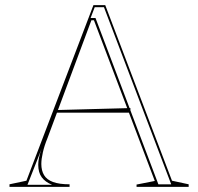

<svg xmlns="http://www.w3.org/2000/svg" viewBox="-20 -728 772 748"><path d="M17 0V-10L83 -24L344 -708H390L650 -24L715 -10V0H512V-9L583 -23L346 -649H336L165 -190Q153 -161 147 -134.5Q141 -108 141 -89Q141 -64 151.5 -46Q162 -28 186.5 -19Q211 -10 251 -10V0ZM190 -289V-299L488 -307V-289ZM597 -10H647L385 -700H349L333 -658H352ZM87 -8H183Q156 -19 142.5 -37.5Q129 -56 129 -86Q129 -99 132 -114Q135 -129 142 -148Z"/></svg>

Font: Kalnia Glaze Thin Light
Style: Regular
Weight: 300
Version: Version 1.110